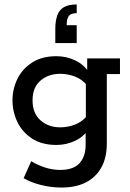

<svg xmlns="http://www.w3.org/2000/svg" viewBox="-20 -660 581 861"><path d="M256 181Q209 181 163.5 169.5Q118 158 86 139L120 63Q150 81 183 91.5Q216 102 250 102Q309 102 336.5 72Q364 42 364 -10V-71L379 -83Q357 -48 317.5 -29Q278 -10 233 -10Q168 -10 124 -38.5Q80 -67 58 -113Q36 -159 36 -210Q36 -261 58 -306Q80 -351 124 -379.5Q168 -408 233 -408Q278 -408 317.5 -389Q357 -370 379 -335L371 -331V-398H518V-328H459V-16Q459 47 434.5 91Q410 135 365 158Q320 181 256 181ZM250 -89Q284 -89 315.5 -101Q347 -113 370 -140L365 -106V-310L370 -278Q347 -305 315.5 -317Q284 -329 250 -329Q197 -329 161.5 -298.5Q126 -268 126 -210Q126 -152 161.5 -120.5Q197 -89 250 -89ZM324 -640V-601Q299 -601 289 -589Q279 -577 279 -547H324V-467H228V-531Q228 -565 236.5 -590Q245 -615 266 -627.5Q287 -640 324 -640Z"/></svg>

Font: Rokkitt Medium
Style: Regular
Weight: 500
Version: Version 3.103